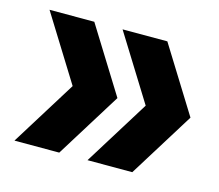

<svg xmlns="http://www.w3.org/2000/svg" viewBox="-69 -576 667 584"><g transform="rotate(15 264.5 -284.0)"><path d="M250 -78 378 -284 250 -490H391L519 -284L391 -78ZM20 -78 148 -284 20 -490H161L289 -284L161 -78Z"/></g></svg>

Font: Cabin Condensed
Style: Bold
Weight: 700
Width: 3
Designer: Pablo Impallari
Foundry: Pablo Impallari. http://www.impallari.com Igino Marini. http://www.ikern.com
Version: Version 3.001; ttfautohint (v1.8.3)